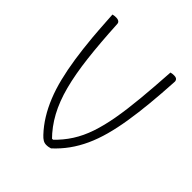

<svg xmlns="http://www.w3.org/2000/svg" viewBox="-195 -845 990 990"><g transform="rotate(45 300.0 -350.0)"><path d="M87 -710Q95 -710 101 -708Q107 -706 111 -701.5Q115 -697 115 -689Q122 -557 134 -455Q146 -353 166.5 -275Q187 -197 219.5 -137Q252 -77 299 -30L267 -34H332L299 -30Q341 -70 370 -115.5Q399 -161 418 -217Q437 -273 449.5 -343.5Q462 -414 470.5 -504Q479 -594 486 -707Q493 -709 498.5 -709.5Q504 -710 510 -710Q521 -710 526.5 -706.5Q532 -703 534 -697Q536 -691 535 -685Q530 -596 522.5 -519Q515 -442 504.5 -377Q494 -312 479 -257Q464 -202 442.5 -155Q421 -108 392.5 -68.5Q364 -29 327 5Q321 7 313.5 8.5Q306 10 297 10Q284 10 273 3.5Q262 -3 250 -16Q218 -50 193 -90.5Q168 -131 148.5 -179Q129 -227 115 -283.5Q101 -340 91 -406Q81 -472 74 -549Q72 -574 70 -599.5Q68 -625 66.5 -652Q65 -679 63 -707Q70 -709 75.5 -709.5Q81 -710 87 -710Z"/></g></svg>

Font: Recursive Monospace Casual Light
Style: Regular
Weight: 300
Version: Version 1.047